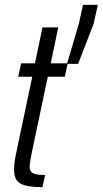

<svg xmlns="http://www.w3.org/2000/svg" viewBox="-20 -771 423 791"><path d="M155 0Q123 0 100.5 -3.5Q78 -7 64 -15Q50 -23 44 -37Q38 -51 38 -72Q38 -81 39 -93.5Q40 -106 43 -122.5Q46 -139 51 -161L113 -455H55L67 -510H124L155 -658H220L189 -510H259L247 -455H177L113 -152Q110 -138 107.5 -124.5Q105 -111 103.5 -100.5Q102 -90 102 -83Q102 -72 107.5 -64.5Q113 -57 127 -53.5Q141 -50 166 -50ZM256 -508 305 -674 322 -751H383L366 -674L302 -508Z"/></svg>

Font: Saira ExtraCondensed
Style: Italic
Weight: 400
Width: 2
Italic angle: -12°
Designer: Hector Gatti with collaboration of the Omnibus-Type team
Foundry: Omnibus-Type
Version: Version 1.101